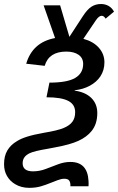

<svg xmlns="http://www.w3.org/2000/svg" viewBox="-61 -720 583 948"><path d="M419.4 -162.1Q419.4 -106.9 390.6 -72.3Q367.2 -43.5 326.4 -24.7Q285.6 -5.9 210.4 7.8L176.8 14.2Q106.9 25.9 86.4 36.1Q50.8 52.2 50.8 85.9Q50.8 126 102.1 126Q133.8 126 164.3 114.5Q194.8 103 225.3 91.3Q255.9 79.6 286.6 79.6Q371.1 79.6 376 172.9Q376.5 179.2 376.5 185.8Q376.5 192.4 376 199.7H286.6Q286.6 193.8 286.6 190.9Q285.6 176.8 279.1 169.7Q272.5 162.6 255.9 162.6Q241.7 162.6 223.4 169.7Q205.1 176.8 187.5 183.6Q166.5 192.4 140.9 200Q115.2 207.5 83.5 207.5Q43.5 207.5 13.2 189Q-12.2 173.8 -26.6 148.7Q-41 123.5 -41 90.8Q-41 50.3 -24.7 22.7Q-8.3 -4.9 22.5 -22.9Q41.5 -35.2 73 -45.2Q104.5 -55.2 156.7 -64.5Q224.1 -75.7 252.9 -87.9Q281.7 -99.6 295.9 -118.2Q310.1 -136.7 310.1 -166Q310.1 -203.6 277.3 -221.2Q243.2 -239.7 168.5 -239.7L183.1 -312Q271 -312 310.3 -335.2Q349.6 -358.4 349.6 -404.3Q349.6 -433.6 326.9 -449.5Q304.2 -465.3 266.6 -465.3Q180.2 -465.3 159.7 -395L68.4 -405.3Q83.5 -457.5 118.9 -489.5Q154.3 -521.5 210.9 -532.2L154.3 -693.8H235.8L281.7 -538.1L348.1 -640.1Q370.1 -673.8 390.6 -687Q411.1 -700.2 437.5 -700.2Q458.5 -700.2 475.1 -690.7Q491.7 -681.2 502 -662.6L460.4 -627.9Q452.1 -642.1 440.9 -642.1Q427.7 -642.1 412.6 -620.1L350.6 -528.3Q399.9 -515.1 427.2 -484.1Q454.6 -453.1 454.6 -412.1Q454.6 -373 434.6 -342.8Q416 -314.9 382.8 -296.9Q349.6 -278.8 307.6 -274.4V-272.5Q360.8 -265.1 390.1 -236.1Q419.4 -207 419.4 -162.1Z"/></svg>

Font: Arimo Medium
Style: Italic
Weight: 500
Italic angle: -12°
Designer: Steve Matteson
Foundry: Monotype Imaging Inc.
Version: Version 1.33